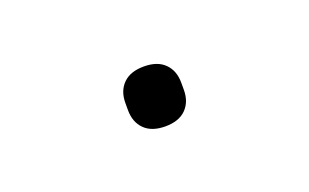

<svg xmlns="http://www.w3.org/2000/svg" viewBox="-29 -419 364 226"><g transform="rotate(-20 153.0 -305.5)"><path d="M153 -268Q136 -268 127 -277Q118 -286 118 -301V-310Q118 -325 127 -334Q136 -343 153 -343Q170 -343 179 -334Q188 -325 188 -310V-301Q188 -286 179 -277Q170 -268 153 -268Z"/></g></svg>

Font: IBM Plex Sans Thai ExtLt
Style: Regular
Weight: 200
Designer: Mike Abbink, Paul van der Laan, Pieter van Rosmalen, Ben Mitchell, Mark Frömberg
Foundry: Bold Monday
Version: Version 1.2